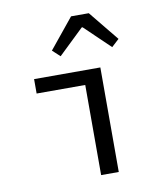

<svg xmlns="http://www.w3.org/2000/svg" viewBox="-83 -810 766 879"><g transform="rotate(-10 300.0 -370.0)"><path d="M316 0V-419H90V-486H398V0ZM227.9 -568.1 193 -600.3 306.6 -739.7H389L502.6 -600.3L467.7 -568.1L349.8 -681.2H345.8Z"/></g></svg>

Font: Source Code Pro ExtraLight
Style: Regular
Weight: 200
Monospace: yes
Designer: Paul D. Hunt, Teo Tuominen
Foundry: Adobe
Version: Version 1.026;hotconv 1.1.0;makeotfexe 2.6.0